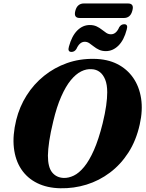

<svg xmlns="http://www.w3.org/2000/svg" viewBox="-20 -1044 819 1078"><path d="M508.5 -713.5Q582.5 -712.5 637.8 -684.8Q693 -657 727.5 -607.5Q762 -558 772.2 -491.2Q782.5 -424.5 764.5 -345Q744.5 -255 701 -187.5Q657.5 -120 597.2 -74.8Q537 -29.5 465.8 -7.5Q394.5 14.5 318.5 13Q244.5 11.5 188.8 -16Q133 -43.5 99.5 -93.8Q66 -144 58 -214Q50 -284 71 -370Q89.5 -445 129.5 -508.2Q169.5 -571.5 227.2 -618Q285 -664.5 356.2 -689.8Q427.5 -715 508.5 -713.5ZM337.5 -45Q365 -44 394.2 -58Q423.5 -72 452.2 -106.8Q481 -141.5 507.5 -201.5Q534 -261.5 556.5 -352Q570 -407.5 576 -450.2Q582 -493 582 -525.5Q582 -569.5 570.5 -597.5Q559 -625.5 539.8 -640Q520.5 -654.5 495 -655.5Q465.5 -658 435.5 -643Q405.5 -628 377.2 -593.5Q349 -559 323.8 -502Q298.5 -445 279 -363Q263.5 -299.5 256.5 -252Q249.5 -204.5 249 -170.5Q249 -105 273 -75.8Q297 -46.5 337.5 -45ZM574.5 -757Q552.5 -757 536 -764.8Q519.5 -772.5 506.5 -783Q493.5 -793.5 481.5 -801.5Q469.5 -809.5 456 -809.5Q427 -809.5 409 -769Q398.5 -752.5 381.5 -752.5Q358 -752.5 367 -782.5Q383 -842 413.8 -872.8Q444.5 -903.5 484 -903.5Q506 -903.5 522.5 -895.8Q539 -888 552 -877.5Q565 -867 577 -859.2Q589 -851.5 603 -851.5Q632.5 -851.5 649.5 -891.5Q660 -908 677.5 -908Q700.5 -908 691.5 -878Q676 -818.5 644.8 -787.8Q613.5 -757 574.5 -757ZM403 -983.5Q408.5 -1004.5 420.8 -1014.5Q433 -1024.5 450 -1024.5H699Q716 -1024.5 722.5 -1014.8Q729 -1005 723 -984Q717.5 -963 705.5 -953Q693.5 -943 676 -943H427.5Q410 -943 403.8 -953Q397.5 -963 403 -983.5Z"/></svg>

Font: Fraunces
Style: Bold Italic
Weight: 700
Italic angle: -16°
Version: Version 1.000;[b76b70a41]